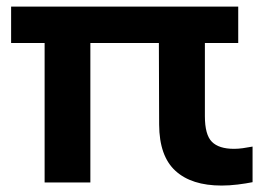

<svg xmlns="http://www.w3.org/2000/svg" viewBox="-20 -566 822 596"><path d="M668 10Q574.5 10 524.5 -35.8Q474.5 -81.5 474 -179L473 -487.5H616V-205.5Q616 -147.5 637.8 -125.8Q659.5 -104 706.5 -104Q719.5 -104 733.8 -106Q748 -108 764 -111V-0.5Q744.5 3.5 718 6.8Q691.5 10 668 10ZM118.5 0.5V-487.5H260.5V0.5ZM14.5 -432.5V-545.5H719.5V-432.5Z"/></svg>

Font: Encode Sans SC Expanded SemiBold
Style: Regular
Weight: 600
Width: 7
Designer: Multiple Designers
Foundry: Impallari Type
Version: Version 3.002